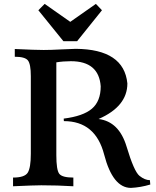

<svg xmlns="http://www.w3.org/2000/svg" viewBox="-20 -941 790 970"><path d="M641.6 8.3Q549.8 8.3 506.1 -160.4Q462.4 -329.1 302.7 -329.1L301.8 -341.8Q399.9 -354 444.3 -391.8Q488.8 -429.7 488.8 -504.9Q479.5 -631.8 337.9 -631.8Q299.8 -631.8 264.6 -626V-157.2Q264.6 -82.5 279.3 -63.2Q293.9 -43.9 350.6 -43.9V0Q270.5 -4.9 188.5 -4.9Q153.8 -4.9 45.9 0V-43.9Q105 -43.9 120.4 -69.1Q135.7 -94.2 135.7 -164.1V-556.2Q135.7 -617.7 120.8 -636Q106 -654.3 54.7 -654.3V-693.4Q159.2 -688.5 200.7 -688.5Q236.8 -688.5 290.5 -691.4Q344.2 -694.3 362.8 -694.3Q606.4 -692.4 623.5 -519.5Q623.5 -403.3 478 -339.8Q581.5 -326.7 619.4 -200.7Q657.2 -74.7 684.6 -52.7Q711.9 -30.8 737.3 -30.8L739.3 -8.8Q690.4 5.9 641.6 8.3ZM369.6 -732.9H300.3L173.8 -889.2L205.6 -921.4L335 -830.6L464.4 -921.4L495.1 -889.2Z"/></svg>

Font: Kelvinch
Style: Bold
Weight: 700
Designer: Paul James Miller
Foundry: High-Logic / Made with FontCreator
Version: Version 3.501;March 28, 2021;FontCreator 13.0.0.2683 64-bit